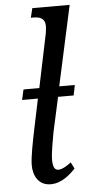

<svg xmlns="http://www.w3.org/2000/svg" viewBox="-55 -792 391 835"><g transform="rotate(-5 141.0 -375.0)"><path d="M132 10C181 10 217 -24 241 -49L227 -77C207 -62 187 -50 171 -50C154 -50 147 -66 147 -96C147 -124 158 -183 164 -216L197 -366H265L274 -411H206L282 -760H119L109 -719H120C148 -719 171 -711 171 -678C171 -668 169 -648 164 -627L119 -411H50L40 -366H109L82 -237C70 -178 57 -115 57 -79C57 -32 81 10 132 10Z"/></g></svg>

Font: Noto Serif ExtraCondensed
Style: Italic
Weight: 400
Width: 2
Italic angle: -12°
Designer: Monotype Design Team
Foundry: Monotype Imaging Inc.
Version: Version 2.014